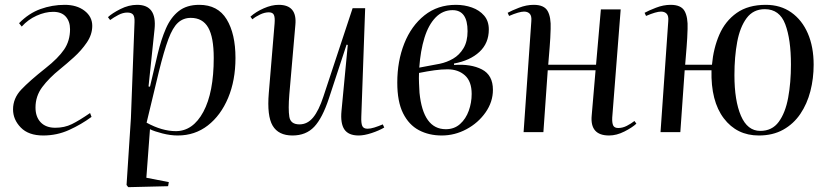

<svg xmlns="http://www.w3.org/2000/svg" viewBox="-20 -547 3436 795"><path d="M59 -451Q99 -492 147.5 -509.5Q196 -527 248 -527Q298 -527 330 -502.5Q362 -478 362 -440Q362 -404 339.5 -371Q317 -338 286 -310Q255 -282 229 -261Q183 -224 155 -186.5Q127 -149 127 -102Q127 -63 148.5 -40.5Q170 -18 209 -18Q247 -18 277.5 -33Q308 -48 353 -79L359 -63Q317 -32 266.5 -9Q216 14 159 14Q98 14 66 -19Q34 -52 34 -94Q34 -140 68 -176Q102 -212 169 -265Q221 -306 245.5 -342Q270 -378 270 -426Q270 -458 252.5 -478Q235 -498 200 -498Q167 -498 131.5 -482Q96 -466 70 -437Z M537 -455Q538 -478 531 -486.5Q524 -495 507 -495Q489 -495 470 -485Q451 -475 436 -464L427 -476Q444 -492 478.5 -509.5Q513 -527 548 -527Q630 -527 620 -427L595 -189L601 -188L633 -324Q647 -383 667 -429Q687 -475 720 -501Q753 -527 805 -527Q882 -527 918.5 -467Q955 -407 955 -307Q955 -214 924.5 -141.5Q894 -69 840.5 -27.5Q787 14 716 14Q686 14 652.5 5.5Q619 -3 601 -12L586 189L679 207L676 224L511 228L504 219L522 -57ZM770 -473Q739 -473 717 -453Q695 -433 677 -384.5Q659 -336 638 -251L587 -39Q651 -4 708 -4Q779 -4 822 -84Q865 -164 865 -307Q865 -393 842 -433Q819 -473 770 -473Z M1017 -478Q1039 -498 1072 -512.5Q1105 -527 1134 -527Q1211 -527 1203 -444L1178 -156Q1173 -95 1178 -63.5Q1183 -32 1220 -32Q1253 -32 1276.5 -60.5Q1300 -89 1319 -147L1440 -513H1492L1476 -63Q1475 -37 1480 -25.5Q1485 -14 1502 -14Q1514 -14 1530 -19Q1546 -24 1565 -32L1571 -19Q1549 -6 1518.5 4Q1488 14 1465 14Q1423 14 1406 -11Q1389 -36 1394 -88L1420 -361L1415 -362L1342 -140Q1315 -58 1281 -22Q1247 14 1191 14Q1133 14 1109 -26.5Q1085 -67 1093 -162L1117 -450Q1119 -475 1114 -485.5Q1109 -496 1093 -496Q1076 -496 1057 -487Q1038 -478 1025 -467Z M1809 14Q1756 14 1714.5 -8Q1673 -30 1649 -78Q1625 -126 1625 -205Q1625 -294 1654 -367Q1683 -440 1737.5 -483.5Q1792 -527 1868 -527Q1903 -527 1934 -516Q1965 -505 1984.5 -482.5Q2004 -460 2004 -425Q2004 -368 1965 -332Q1926 -296 1860 -284V-278Q1930 -283 1975.5 -259.5Q2021 -236 2021 -175Q2021 -125 1990.5 -81.5Q1960 -38 1911.5 -12Q1863 14 1809 14ZM1716 -267 1801 -283Q1830 -289 1856 -304Q1882 -319 1899 -347Q1916 -375 1916 -418Q1916 -505 1854 -505Q1813 -505 1783.5 -474.5Q1754 -444 1737.5 -390.5Q1721 -337 1716 -267ZM1826 -12Q1861 -12 1885 -33.5Q1909 -55 1921 -88.5Q1933 -122 1933 -158Q1933 -210 1905 -235Q1877 -260 1833 -260Q1808 -260 1779 -256Q1750 -252 1715 -245Q1714 -223 1715 -202.5Q1716 -182 1717 -163Q1732 -12 1826 -12Z M2446 -256H2248L2230 0H2148L2180 -459Q2182 -481 2173.5 -490Q2165 -499 2150 -499Q2130 -499 2088 -481L2082 -494Q2098 -503 2129 -515Q2160 -527 2190 -527Q2233 -527 2247.5 -501.5Q2262 -476 2260 -427Q2259 -389 2256 -352.5Q2253 -316 2250 -279H2448L2468 -508H2550L2515 -60Q2514 -38 2519 -27.5Q2524 -17 2540 -17Q2558 -17 2575.5 -26Q2593 -35 2607 -46L2615 -35Q2598 -19 2565.5 -2.5Q2533 14 2502 14Q2422 14 2430 -69Z M3122 14Q3031 14 2977 -57Q2923 -128 2926 -256H2815L2797 0H2715L2747 -459Q2749 -481 2740.5 -490Q2732 -499 2717 -499Q2697 -499 2655 -481L2649 -494Q2665 -503 2696 -515Q2727 -527 2757 -527Q2800 -527 2814.5 -501.5Q2829 -476 2827 -427Q2826 -389 2823 -352.5Q2820 -316 2817 -279H2928Q2934 -347 2958.5 -403.5Q2983 -460 3030.5 -493.5Q3078 -527 3151 -527Q3212 -527 3256.5 -495.5Q3301 -464 3325 -408.5Q3349 -353 3349 -279Q3349 -222 3335.5 -169.5Q3322 -117 3294 -75.5Q3266 -34 3223 -10Q3180 14 3122 14ZM3128 -5Q3177 -5 3204.5 -42.5Q3232 -80 3243.5 -142.5Q3255 -205 3255 -280Q3255 -384 3231.5 -446.5Q3208 -509 3147 -509Q3099 -509 3071.5 -472Q3044 -435 3032.5 -373.5Q3021 -312 3021 -236Q3021 -130 3048 -67.5Q3075 -5 3128 -5Z"/></svg>

Font: Literata 72pt
Style: Italic
Weight: 400
Italic angle: -2°
Designer: Latin by Veronika Burian and Jose Scaglione. Greek by Irene Vlachou. Cyrillic by Vera Evstafieva
Foundry: TypeTogether
Version: Version 3.002